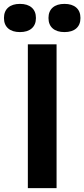

<svg xmlns="http://www.w3.org/2000/svg" viewBox="-88 -968 434 988"><path d="M55.3 0V-740H203.1V0ZM243.8 -802.9Q205 -802.9 183.2 -821.7Q161.5 -840.6 161.5 -875.3Q161.5 -910.2 183.2 -929.1Q205 -948 243.8 -948Q282.5 -948 304.3 -929.1Q326 -910.2 326 -875.3Q326 -840.6 304.3 -821.7Q282.5 -802.9 243.8 -802.9ZM14.6 -802.9Q-24.2 -802.9 -45.9 -821.7Q-67.6 -840.6 -67.6 -875.3Q-67.6 -910.2 -45.9 -929.1Q-24.2 -948 14.6 -948Q53.4 -948 75.1 -929.1Q96.9 -910.2 96.9 -875.3Q96.9 -840.6 75.1 -821.7Q53.4 -802.9 14.6 -802.9Z"/></svg>

Font: Encode Sans Condensed Thin
Style: Regular
Weight: 100
Width: 3
Designer: Multiple Designers
Foundry: Impallari Type
Version: Version 3.002